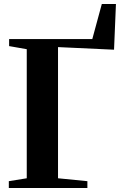

<svg xmlns="http://www.w3.org/2000/svg" viewBox="-20 -938 617 958"><path d="M24 0V-34L113.5 -48.5V-692.5L25.5 -708V-743H440.5L488 -918H558.5L549 -690L269.5 -703V-48.5L416 -34V0Z"/></svg>

Font: Merriweather 96pt
Style: Bold
Weight: 700
Version: Version 2.100